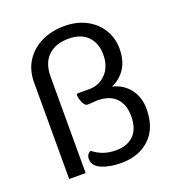

<svg xmlns="http://www.w3.org/2000/svg" viewBox="-134 -841 892 965"><g transform="rotate(-20 312.0 -358.5)"><path d="M563 -199Q563 -96 504.5 -41Q446 14 352 14Q290 14 247 -4.5Q204 -23 204 -61Q204 -74 210.5 -83.5Q217 -93 227 -96Q254 -75 283 -65Q312 -55 349 -55Q410 -55 444 -89.5Q478 -124 478 -191Q478 -253 444 -288Q410 -323 343 -323Q335 -323 315 -321L291 -320Q278 -320 268 -342.5Q258 -365 258 -381Q258 -390 265 -390H328Q380 -390 416 -428Q452 -466 452 -530Q452 -590 416.5 -627Q381 -664 314 -664Q244 -664 204.5 -625.5Q165 -587 165 -515V0H77V-515Q77 -583 109 -631.5Q141 -680 195 -705.5Q249 -731 316 -731Q383 -731 433.5 -704Q484 -677 511.5 -631Q539 -585 539 -530Q539 -467 512 -425Q485 -383 438 -363Q496 -349 529.5 -305Q563 -261 563 -199Z"/></g></svg>

Font: Krub Medium
Style: Regular
Weight: 500
Designer: Ekaluck Peanpanawate
Foundry: Cadson Demak Co.,Ltd.
Version: Version 1.000; ttfautohint (v1.6)